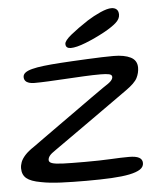

<svg xmlns="http://www.w3.org/2000/svg" viewBox="-50 -694 631 749"><g transform="rotate(-5 266.0 -319.0)"><path d="M258 12Q203.5 12 158.5 10Q113.5 8 81.5 1.5Q41.5 -5.5 25 -19.5Q8.5 -33.5 8.5 -58.5Q8.5 -70.5 13.2 -83Q18 -95.5 30.2 -109.2Q42.5 -123 66 -138.5Q84 -151.5 112.8 -172Q141.5 -192.5 175.5 -216.8Q209.5 -241 243.5 -265.2Q277.5 -289.5 306.5 -310.2Q335.5 -331 354.5 -344Q380 -360 387 -368Q394 -376 394 -383Q394 -392 382 -394.5Q370 -397 349.5 -397Q319.5 -397 283.8 -395.2Q248 -393.5 211.5 -391.2Q175 -389 143.2 -387.5Q111.5 -386 89.5 -386Q77.5 -386 68.5 -388.8Q59.5 -391.5 54.5 -397.5Q49.5 -403.5 49.5 -412.5Q49.5 -422.5 58.5 -429.5Q67.5 -436.5 85.8 -441.2Q104 -446 131.5 -449.2Q159 -452.5 197 -455Q215.5 -456.5 243.8 -457.8Q272 -459 302.5 -460.8Q333 -462.5 360.5 -463.2Q388 -464 405.5 -464Q448 -464 472.8 -451.5Q497.5 -439 497.5 -410.5Q497.5 -390 487.8 -370.5Q478 -351 442.5 -326Q410 -303 368.2 -273.2Q326.5 -243.5 284 -213.5Q241.5 -183.5 205.8 -158.2Q170 -133 149.5 -118.5Q132 -107 125.2 -98.5Q118.5 -90 118.5 -81.5Q118.5 -73 130.2 -68.8Q142 -64.5 172.5 -63.2Q203 -62 260 -62Q318 -62 359.8 -64.2Q401.5 -66.5 431.5 -66.5Q458.5 -66.5 471.2 -59.5Q484 -52.5 484 -38Q484 -23 469.8 -13.5Q455.5 -4 427.2 1.8Q399 7.5 356.8 9.8Q314.5 12 258 12ZM243 -509.5Q234 -509.5 228.5 -513.5Q223 -517.5 223 -527Q223 -539.5 250 -561.5Q277 -583.5 318 -610.5Q344 -627 370.8 -638.8Q397.5 -650.5 413.5 -650.5Q426.5 -650.5 434 -643.8Q441.5 -637 441.5 -623Q441.5 -606 424.5 -591Q407.5 -576 375.5 -558.5Q339.5 -539 302 -524.2Q264.5 -509.5 243 -509.5Z"/></g></svg>

Font: Gluten Light
Style: Regular
Weight: 300
Designer: Tyler Finck
Foundry: Etcetera Type Company
Version: Version 1.300